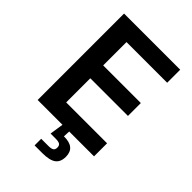

<svg xmlns="http://www.w3.org/2000/svg" viewBox="-269 -834 1143 1143"><g transform="rotate(45 302.5 -262.0)"><path d="M73.2 0V-727.5H545.9V-617.7H203.6V-421.4H520.5V-313H203.6V-109.9H547.9V0ZM251.5 204.1V148.4H312Q336.4 148.4 346.7 141.4Q356.9 134.3 356.9 117.7Q356.9 100.6 346.7 93.8Q336.4 86.9 312 86.9H269L285.6 -22H338.9V0L336.9 42.5Q431.6 41 431.6 120.1Q431.6 164.6 404.3 184.3Q377 204.1 316.4 204.1Z"/></g></svg>

Font: Inter-SemiBold
Style: Regular
Weight: 600
Designer: Rasmus Andersson
Foundry: rsms
Version: Version 4.000;git-a52131595